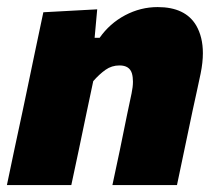

<svg xmlns="http://www.w3.org/2000/svg" viewBox="-25 -536 626 556"><path d="M-5 0Q6 -52.5 16.5 -102.5Q27 -152.5 40.5 -214.5L51 -264.5Q62.5 -320.5 75 -379.5Q87.5 -438 100.5 -500.5L256.5 -509L249 -426.5H263.5Q292.5 -468 337.2 -491.8Q382 -515.5 431.5 -515.5Q511.5 -515.5 543 -462.5Q562.5 -429 562.5 -382Q562.5 -355 556 -323Q551.5 -301.5 545.2 -272.5Q539 -243.5 532.5 -214.5Q519.5 -152 509 -102.5Q498.5 -52.5 487.5 0H300.5Q312 -52.5 322 -101Q332 -149.5 343 -204L356 -265.5Q360 -284.5 360 -299.5Q360 -313 357 -323.5Q350 -346.5 321 -346.5Q298.5 -346.5 280.5 -333.8Q262.5 -321 245 -301L224.5 -204Q213 -149.5 203 -101Q192.5 -52.5 181.5 0Z"/></svg>

Font: Heraclito ExtraBold
Style: Italic
Weight: 800
Italic angle: -12°
Designer: Kostas Bartsokas (font) & Cristiano Sobral (main changes)
Foundry: Kostas Bartsokas (font) & Cristiano Sobral (main changes)
Version: Version 1.00;July 8, 2020;FontCreator 13.0.0.2655 64-bit